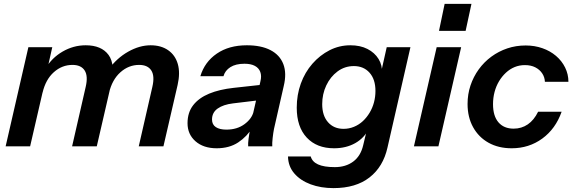

<svg xmlns="http://www.w3.org/2000/svg" viewBox="-20 -753 2952 988"><path d="M9 0 126 -510H249L222 -390H225L135 0ZM351 0 421 -306Q434 -362 415.5 -390.5Q397 -419 353 -419Q299 -419 257 -381.5Q215 -344 199 -276L214 -400Q246 -455 302 -487.5Q358 -520 421 -520Q502 -520 538.5 -470.5Q575 -421 551 -316L478 0ZM694 0 764 -306Q777 -362 758.5 -390.5Q740 -419 696 -419Q642 -419 599.5 -381Q557 -343 541 -275L539 -396Q581 -454 639.5 -487Q698 -520 755 -520Q809 -520 845.5 -494.5Q882 -469 895 -423.5Q908 -378 894 -316L821 0Z M1257 0Q1256 -15 1259 -38.5Q1262 -62 1268 -93H1265L1320 -334Q1327 -362 1319.5 -382.5Q1312 -403 1291.5 -414Q1271 -425 1238 -425Q1193 -425 1165.5 -407.5Q1138 -390 1130 -361H1011Q1033 -434 1095.5 -477Q1158 -520 1250 -520Q1324 -520 1372 -495Q1420 -470 1438 -423Q1456 -376 1440 -310L1390 -90Q1386 -70 1383 -43Q1380 -16 1381 0ZM1095 10Q1027 10 986 -26Q945 -62 945 -119Q945 -174 974 -211.5Q1003 -249 1056 -271Q1109 -293 1183 -301L1338 -318L1320 -238L1179 -221Q1129 -215 1100 -194.5Q1071 -174 1071 -138Q1071 -112 1090.5 -99Q1110 -86 1145 -86Q1200 -86 1238 -114Q1276 -142 1285 -179L1281 -99Q1251 -50 1205.5 -20Q1160 10 1095 10Z M1696 215Q1631 215 1578.5 195.5Q1526 176 1494.5 139.5Q1463 103 1462 52H1579Q1586 79 1616.5 93Q1647 107 1703 107Q1759 107 1797.5 78.5Q1836 50 1849 -6L1871 -98L1879 -92Q1855 -43 1808 -16.5Q1761 10 1699 10Q1610 10 1558.5 -45Q1507 -100 1507 -199Q1507 -265 1528 -323Q1549 -381 1587.5 -425Q1626 -469 1676 -494.5Q1726 -520 1783 -520Q1834 -520 1871 -501Q1908 -482 1928 -449.5Q1948 -417 1946 -375L1939 -372L1970 -510H2092L1974 6Q1952 105 1881.5 160Q1811 215 1696 215ZM1748 -90Q1776 -90 1801.5 -100.5Q1827 -111 1847 -129.5Q1867 -148 1882 -173Q1897 -198 1904.5 -226.5Q1912 -255 1912 -285Q1912 -345 1881.5 -379Q1851 -413 1801 -413Q1754 -413 1717 -385.5Q1680 -358 1659 -313.5Q1638 -269 1638 -217Q1638 -158 1668 -124Q1698 -90 1748 -90Z M2110 0 2227 -510H2353L2236 0ZM2239 -594 2268 -733H2406L2376 -594Z M2613 10Q2545 10 2494 -18.5Q2443 -47 2414.5 -98.5Q2386 -150 2386 -218Q2386 -268 2401 -313Q2416 -358 2443.5 -396Q2471 -434 2508.5 -461.5Q2546 -489 2590.5 -504Q2635 -519 2685 -519Q2731 -519 2771 -505Q2811 -491 2841 -465.5Q2871 -440 2888 -405.5Q2905 -371 2905 -332H2784Q2783 -356 2770 -375.5Q2757 -395 2734.5 -406.5Q2712 -418 2681 -418Q2653 -418 2628.5 -408Q2604 -398 2583.5 -379Q2563 -360 2548 -335Q2533 -310 2525 -280Q2517 -250 2517 -217Q2517 -156 2545 -123.5Q2573 -91 2623 -91Q2664 -91 2696 -113Q2728 -135 2749 -178H2870Q2839 -90 2770.5 -40Q2702 10 2613 10Z"/></svg>

Font: Instrument Sans SemiBold
Style: Italic
Weight: 600
Italic angle: -13°
Designer: Rodrigo Fuenzalida
Foundry: fragTYPE
Version: Version 1.000;gftools[0.9.28]